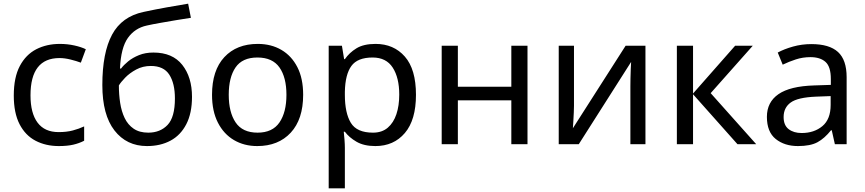

<svg xmlns="http://www.w3.org/2000/svg" viewBox="-20 -785 4709 1045"><path d="M300 10Q229 10 173.5 -19Q118 -48 86.5 -109Q55 -170 55 -265Q55 -364 88 -426Q121 -488 177.5 -517Q234 -546 306 -546Q347 -546 385 -537.5Q423 -529 447 -517L420 -444Q396 -453 364 -461Q332 -469 304 -469Q146 -469 146 -266Q146 -169 184.5 -117.5Q223 -66 299 -66Q343 -66 376.5 -75Q410 -84 438 -97V-19Q411 -5 378.5 2.5Q346 10 300 10Z M537 -322Q537 -498 590 -596.5Q643 -695 761 -720Q826 -734 888 -745Q950 -756 1004 -765L1019 -688Q984 -683 940 -675.5Q896 -668 853 -660.5Q810 -653 779 -646Q714 -632 676 -578.5Q638 -525 633 -412H639Q653 -431 677.5 -451Q702 -471 736.5 -485Q771 -499 815 -499Q919 -499 972 -432Q1025 -365 1025 -258Q1025 -169 994 -109Q963 -49 908 -19.5Q853 10 780 10Q669 10 603 -75Q537 -160 537 -322ZM787 -63Q852 -63 892 -105Q932 -147 932 -249Q932 -331 901.5 -378.5Q871 -426 801 -426Q757 -426 721 -406.5Q685 -387 661 -362Q637 -337 627 -320Q627 -271 634 -225Q641 -179 658.5 -142.5Q676 -106 707.5 -84.5Q739 -63 787 -63Z M1630 -269Q1630 -136 1562.5 -63Q1495 10 1380 10Q1309 10 1253.5 -22.5Q1198 -55 1166 -117.5Q1134 -180 1134 -269Q1134 -402 1201 -474Q1268 -546 1383 -546Q1456 -546 1511.5 -513.5Q1567 -481 1598.5 -419.5Q1630 -358 1630 -269ZM1225 -269Q1225 -174 1262.5 -118.5Q1300 -63 1382 -63Q1463 -63 1501 -118.5Q1539 -174 1539 -269Q1539 -364 1501 -418Q1463 -472 1381 -472Q1299 -472 1262 -418Q1225 -364 1225 -269Z M2024 -546Q2123 -546 2183.5 -477Q2244 -408 2244 -269Q2244 -132 2183.5 -61Q2123 10 2023 10Q1961 10 1920.5 -13.5Q1880 -37 1857 -68H1851Q1853 -51 1855 -25Q1857 1 1857 20V240H1769V-536H1841L1853 -463H1857Q1881 -498 1920 -522Q1959 -546 2024 -546ZM2008 -472Q1926 -472 1892.5 -426Q1859 -380 1857 -286V-269Q1857 -170 1889.5 -116.5Q1922 -63 2010 -63Q2059 -63 2090.5 -90Q2122 -117 2137.5 -163.5Q2153 -210 2153 -270Q2153 -362 2117.5 -417Q2082 -472 2008 -472Z M2472 -536V-313H2763V-536H2851V0H2763V-239H2472V0H2384V-536Z M3104 -209Q3104 -197 3103 -173Q3102 -149 3100.5 -125Q3099 -101 3098 -87L3385 -536H3493V0H3411V-316Q3411 -332 3411.5 -358Q3412 -384 3413 -409.5Q3414 -435 3415 -448L3130 0H3021V-536H3104Z M3981 -536H4077L3848 -278L4096 0H3994L3752 -272V0H3664V-536H3752V-276Z M4396 -545Q4494 -545 4541 -502Q4588 -459 4588 -365V0H4524L4507 -76H4503Q4468 -32 4429.5 -11Q4391 10 4323 10Q4250 10 4202 -28.5Q4154 -67 4154 -149Q4154 -229 4217 -272.5Q4280 -316 4411 -320L4502 -323V-355Q4502 -422 4473 -448Q4444 -474 4391 -474Q4349 -474 4311 -461.5Q4273 -449 4240 -433L4213 -499Q4248 -518 4296 -531.5Q4344 -545 4396 -545ZM4422 -259Q4322 -255 4283.5 -227Q4245 -199 4245 -148Q4245 -103 4272.5 -82Q4300 -61 4343 -61Q4411 -61 4456 -98.5Q4501 -136 4501 -214V-262Z"/></svg>

Font: Go Noto Current
Style: Regular
Weight: 400
Designer: Monotype Design Team
Foundry: Monotype Imaging Inc.
Version: Version 2.007; ttfautohint (v1.8) -l 8 -r 50 -G 200 -x 14 -D